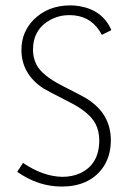

<svg xmlns="http://www.w3.org/2000/svg" viewBox="-20 -686 480 713"><path d="M391.6 -165Q391.6 -261.7 305.7 -317.4Q291 -327.1 210 -368.2Q135.7 -406.2 115.2 -446.3Q102.5 -471.7 102.5 -501Q102.5 -577.1 167 -612.3Q200.2 -629.9 237.3 -629.9Q311.5 -629.9 349.6 -571.3Q354.5 -563.5 358.4 -556.6L393.6 -574.2Q361.3 -648.4 275.4 -663.1Q257.8 -666 241.2 -666Q157.2 -666 103.5 -611.3Q59.6 -565.4 59.6 -501Q59.6 -411.1 141.6 -357.4Q154.3 -349.6 236.3 -307.6Q312.5 -269.5 335 -225.6Q348.6 -198.2 348.6 -165Q348.6 -76.2 278.3 -43Q248 -29.3 211.9 -29.3Q140.6 -30.3 65.4 -81.1L43.9 -47.9Q122.1 6.8 209 6.8Q308.6 6.8 359.4 -59.6Q391.6 -103.5 391.6 -165Z"/></svg>

Font: Yaldevi Colombo ExtraLight
Style: Regular
Weight: 275
Designer: Sol Matas, Denzil Rajitha, Kosala Senevirathne and Pathum Egodawatta
Foundry: Mooniak
Version: Version 1.020 ; ttfautohint (v1.6)